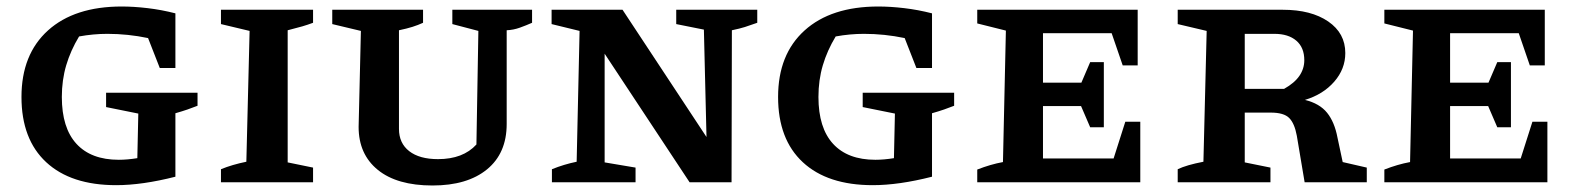

<svg xmlns="http://www.w3.org/2000/svg" viewBox="-20 -560 4851 590"><path d="M337 9Q198 9 122 -61.5Q46 -132 46 -262Q46 -393 127.5 -466.5Q209 -540 354 -540Q391 -540 433.5 -535Q476 -530 519 -519V-351H471L435 -443Q373 -456 310 -456Q267 -456 223 -448Q197 -405 183.5 -359.5Q170 -314 170 -262Q170 -167 215 -118Q260 -69 345 -69Q371 -69 402 -74L405 -211L306 -231V-275H587V-235Q572 -229 556 -223.5Q540 -218 519 -212V-17Q417 9 337 9Z M659 0V-40Q693 -54 737 -63L747 -465L659 -486V-530H942V-490Q926 -484 909 -479Q892 -474 864 -467V-61L942 -45V0Z M1309 10Q1200 10 1141 -38Q1082 -86 1082 -170L1089 -465L1001 -486V-530H1280V-490Q1265 -483 1247.5 -477.5Q1230 -472 1206 -467V-164Q1206 -120 1237.5 -95.5Q1269 -71 1326 -71Q1403 -71 1444 -116L1450 -465L1370 -486V-530H1615V-490Q1597 -482 1577.5 -475Q1558 -468 1537 -467V-179Q1537 -89 1476.5 -39.5Q1416 10 1309 10Z M2058 -530H2307V-490Q2285 -482 2269 -477Q2253 -472 2229 -467L2228 0H2099L1838 -395V-61L1933 -45V0H1676V-40Q1713 -55 1752 -63L1761 -465L1675 -486V-530H1893L2151 -139L2143 -469L2058 -486Z M2662 9Q2523 9 2447 -61.5Q2371 -132 2371 -262Q2371 -393 2452.5 -466.5Q2534 -540 2679 -540Q2716 -540 2758.5 -535Q2801 -530 2844 -519V-351H2796L2760 -443Q2698 -456 2635 -456Q2592 -456 2548 -448Q2522 -405 2508.5 -359.5Q2495 -314 2495 -262Q2495 -167 2540 -118Q2585 -69 2670 -69Q2696 -69 2727 -74L2730 -211L2631 -231V-275H2912V-235Q2897 -229 2881 -223.5Q2865 -218 2844 -212V-17Q2742 9 2662 9Z M3438 -186H3484V0H2983V-39Q3024 -55 3062 -62L3071 -466L2983 -488V-530H3476V-359H3430L3396 -458H3185V-306H3303L3330 -369H3372V-169H3330L3302 -234H3185V-73H3402Z M4106 -62 4180 -45V0H3989L3965 -143Q3958 -181 3941.5 -197.5Q3925 -214 3885 -214H3805V-61L3884 -45V0H3599V-40Q3626 -53 3678 -63L3688 -465L3599 -486V-530H3922Q4009 -530 4061.5 -494Q4114 -458 4114 -397Q4114 -348 4080 -309Q4046 -270 3990 -253Q4035 -242 4058 -213.5Q4081 -185 4090 -137ZM3896 -456H3805V-287H3926Q3958 -305 3973 -327Q3988 -349 3988 -375Q3988 -414 3963.5 -435Q3939 -456 3896 -456Z M4689 -186H4735V0H4234V-39Q4275 -55 4313 -62L4322 -466L4234 -488V-530H4727V-359H4681L4647 -458H4436V-306H4554L4581 -369H4623V-169H4581L4553 -234H4436V-73H4653Z"/></svg>

Font: Piazzolla SC SemiBold
Style: Regular
Weight: 600
Designer: Juan Pablo del Peral
Foundry: Huerta Tipografica
Version: Version 1.330